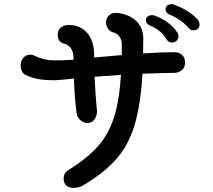

<svg xmlns="http://www.w3.org/2000/svg" viewBox="-20 -892 1040 938"><path d="M884 -586Q884 -562 868 -549Q852 -536 832 -536Q796 -536 676 -532Q667 -378 637 -279.5Q607 -181 546.5 -113Q486 -45 381 17Q372 21 360 23.5Q348 26 340 26Q316 26 303.5 14Q291 2 291 -19Q291 -46 309 -58Q402 -115 455.5 -174Q509 -233 536 -316Q563 -399 571 -526L442 -517Q446 -434 452 -368Q454 -354 454 -350Q454 -326 441.5 -308.5Q429 -291 408 -291Q390 -291 373.5 -304.5Q357 -318 354 -340Q344 -417 341 -508Q311 -505 283 -502.5Q255 -500 240 -500Q199 -500 168 -505.5Q137 -511 105 -526Q93 -532 87 -544.5Q81 -557 81 -573Q81 -595 94.5 -610Q108 -625 128 -625Q138 -625 148 -620Q196 -597 243 -597Q291 -597 339 -600V-606Q339 -638 326.5 -656Q314 -674 295 -678Q262 -686 262 -722Q262 -745 277.5 -757.5Q293 -770 316 -770Q372 -770 406 -731Q440 -692 440 -620V-611L575 -623V-681Q575 -696 563.5 -713Q552 -730 532 -734Q516 -739 507 -753Q498 -767 498 -783Q498 -803 511.5 -816Q525 -829 545 -829Q560 -829 567 -827Q622 -816 651 -784Q680 -752 680 -701Q680 -653 679 -631Q769 -637 834 -637Q854 -637 869 -624Q884 -611 884 -586ZM901 -756Q884 -776 859 -793.5Q834 -811 812 -819Q789 -827 789 -849Q789 -858 797 -864.5Q805 -871 816 -872Q822 -872 825 -871Q859 -860 892 -840Q925 -820 947 -795Q953 -787 955 -774Q955 -759 946.5 -751.5Q938 -744 926 -744Q910 -744 901 -756ZM792 -702Q771 -741 716 -766Q704 -771 698.5 -777Q693 -783 693 -796Q693 -806 702.5 -812Q712 -818 723 -818Q731 -818 737 -815Q771 -803 800 -781.5Q829 -760 847 -732Q852 -724 852 -715Q852 -702 843 -693Q834 -684 820 -684Q812 -684 804 -689Q796 -694 792 -702Z"/></svg>

Font: Tsukimi Rounded SemiBold
Style: Regular
Weight: 600
Designer: Takashi Funayama
Foundry: Takashi Funayama
Version: Version 1.032; ttfautohint (v1.8.3)